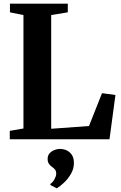

<svg xmlns="http://www.w3.org/2000/svg" viewBox="-20 -763 663 1052"><path d="M33.5 0V-46L108.5 -59V-680.5L34.5 -695.5V-743H351.5V-695.5L260.5 -680.5V-57.5L467.5 -72.5L539 -252.5L612.5 -242.5L580 0ZM385 130Q385 162 368.5 190Q352 218 330 238.5Q308 259 291.5 268.5H290L256.5 251L255.5 245Q269 236.5 278.5 219Q288 201.5 288 189.5Q288 174.5 281.8 166.5Q275.5 158.5 265 151.5Q256 145 248.5 135Q241 125 241 108Q241 88.5 252.2 76.5Q263.5 64.5 278.8 58.8Q294 53 306 53H309Q342.5 53 364 73.8Q385.5 94.5 385 130Z"/></svg>

Font: Merriweather 60pt
Style: Bold
Weight: 700
Version: Version 2.100